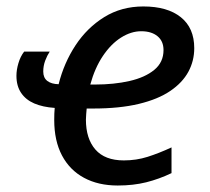

<svg xmlns="http://www.w3.org/2000/svg" viewBox="-20 -568 654 598"><path d="M346.7 9.8Q286.1 9.8 241.7 -14.2Q197.3 -38.1 173.1 -83.7Q148.9 -129.4 148.9 -194.3Q148.9 -203.6 149.2 -213.6Q149.4 -223.6 150.4 -231.9Q113.3 -234.4 86.7 -245.8Q60.1 -257.3 45.7 -278.8Q31.2 -300.3 31.2 -332Q31.2 -350.6 37.4 -371.3Q43.5 -392.1 55.2 -407.2H134.8Q127 -395.5 120.8 -379.2Q114.7 -362.8 114.7 -345.2Q114.7 -325.7 127.4 -315.9Q140.1 -306.2 162.6 -305.7Q179.2 -372.1 215.3 -427Q251.5 -481.9 304.9 -514.9Q358.4 -547.9 426.3 -547.9Q501.5 -547.9 543.2 -514.4Q585 -481 585 -418Q585 -378.4 566.7 -344.5Q548.3 -310.5 510.3 -284.7Q472.2 -258.8 412.4 -244.4Q352.5 -230 270 -230H250Q249.5 -222.2 248.5 -212.9Q247.6 -203.6 247.6 -195.3Q247.6 -136.2 277.1 -102.3Q306.6 -68.4 365.7 -68.4Q404.8 -68.4 439.9 -79.6Q475.1 -90.8 514.2 -108.9V-28.8Q475.6 -10.3 435.3 -0.2Q395 9.8 346.7 9.8ZM261.2 -304.7H275.9Q335 -304.7 383.3 -315.7Q431.6 -326.7 460.4 -350.3Q489.3 -374 489.3 -412.1Q489.3 -439.9 470.5 -455.3Q451.7 -470.7 419.9 -470.7Q388.2 -470.7 356.9 -450.9Q325.7 -431.2 300.5 -393.8Q275.4 -356.4 261.2 -304.7Z"/></svg>

Font: Open Sans Medium
Style: Italic
Weight: 500
Italic angle: -12°
Designer: Monotype Design Team
Foundry: Monotype Imaging Inc.
Version: Version 3.000